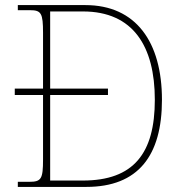

<svg xmlns="http://www.w3.org/2000/svg" viewBox="-20 -734 717 754"><path d="M50 0H319C523 0 616 -123 616 -342C616 -569 514 -714 315 -714H50V-694H98C142 -694 149 -682 149 -605V-386H38V-361H149V-108C149 -31 142 -20 95 -20H50ZM305 -25H177V-361H404V-386H177V-689H306C503 -689 588 -552 588 -342C588 -132 505 -25 305 -25Z"/></svg>

Font: Noto Serif Gurmukhi Thin
Style: Regular
Weight: 100
Designer: Vaibhav Singh and the Monotype Design Team
Foundry: Monotype Imaging Inc.
Version: Version 2.004